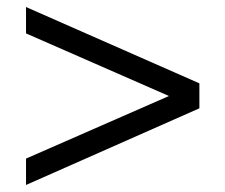

<svg xmlns="http://www.w3.org/2000/svg" viewBox="-20 -560 640 546"><path d="M54 -34V-109L513 -310V-264L54 -465V-540L547 -323V-252Z"/></svg>

Font: Mulish Medium
Style: Regular
Weight: 500
Designer: Vernon Adams
Foundry: Vernon Adams
Version: Version 3.603; ttfautohint (v1.8.3)